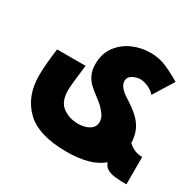

<svg xmlns="http://www.w3.org/2000/svg" viewBox="-126 -689 852 836"><g transform="rotate(30 300.0 -271.0)"><path d="M33.5 -220.5Q33.5 -270.5 45 -358H188Q175 -255.5 175 -228Q175 -170.5 208.2 -146.8Q241.5 -123 284.5 -123Q318.5 -123 341 -137Q363.5 -151 363.5 -175.5Q363.5 -196 350.8 -213.5Q338 -231 324 -243.5Q309 -256.5 294 -267.5Q269 -286 254.8 -300.2Q240.5 -314.5 230.8 -335.8Q221 -357 221 -387.5Q221 -439 248 -475.5Q275 -512 317.2 -530.5Q359.5 -549 405.5 -549Q448 -549 484 -533.8Q520 -518.5 562.5 -493.5L499.5 -392Q486.5 -407.5 464.8 -417.2Q443 -427 425 -427Q405 -427 386.2 -416.5Q367.5 -406 367.5 -386Q367.5 -354.5 418.5 -324Q456.5 -300 479.8 -278.2Q503 -256.5 515.2 -229.5Q527.5 -202.5 528.5 -166.5Q559 -137.5 600 -137.5V0Q562.5 0 540 -3Q517.5 -6 502.5 -15Q487.5 -24 481 -42.5Q424 7.5 301.5 7.5Q161 7.5 97.2 -55Q33.5 -117.5 33.5 -220.5Z"/></g></svg>

Font: JuliaMono Black
Style: Regular
Weight: 900
Monospace: yes
Designer: cormullion
Foundry: corm
Version: Version 0.054; ttfautohint (v1.8.4)